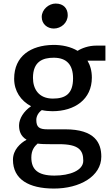

<svg xmlns="http://www.w3.org/2000/svg" viewBox="-20 -820 634 1092"><path d="M53.7 88.4C53.7 200.2 144 252 285.6 252.4C433.6 252.9 556.2 182.6 556.2 70.8C556.2 -6.3 520.5 -84.5 351.1 -84.5H250C203.6 -84.5 186.5 -96.2 186.5 -138.2C186.5 -160.2 199.7 -181.2 217.8 -193.8C236.8 -189.5 256.8 -187.5 278.3 -187.5C404.8 -187.5 502.4 -254.9 502.4 -378.4C502.4 -416.5 493.2 -448.7 477.5 -475.1H579.6V-560.5H525.4C484.9 -560.5 444.3 -545.9 421.4 -530.8C382.3 -554.2 333 -565.4 280.3 -564.5C156.2 -562 60.5 -502 60.5 -372.1C60.5 -302.2 98.1 -247.1 156.7 -215.8C114.3 -187 89.4 -145.5 88.4 -108.9C87.9 -79.6 95.2 -46.4 131.3 -25.4C95.7 -5.9 53.7 32.2 53.7 88.4ZM280.8 -259.3C199.7 -259.3 167.5 -314.5 167.5 -377C167.5 -470.2 223.1 -491.7 285.6 -491.7C359.9 -491.7 395.5 -450.7 395.5 -374.5C395.5 -286.1 352.1 -259.3 280.8 -259.3ZM158.2 75.7C158.2 34.2 175.8 12.7 193.8 -3.4C213.9 -0.5 237.3 0 266.1 0H315.9C428.2 0 453.6 34.2 453.6 94.2C453.6 149.9 376.5 178.7 289.6 178.7C194.8 178.7 158.2 143.6 158.2 75.7ZM286.1 -657.7C326.7 -657.7 365.2 -689 365.2 -733.9C365.2 -770.5 342.8 -799.8 296.4 -799.8C257.8 -799.8 217.3 -766.1 217.3 -723.6C217.3 -683.1 249.5 -657.7 286.1 -657.7Z"/></svg>

Font: Merriweather Sans
Style: Regular
Weight: 400
Designer: Eben Sorkin ( eben@eyebytes.com )
Foundry: Eben Sorkin
Version: Version 1.003